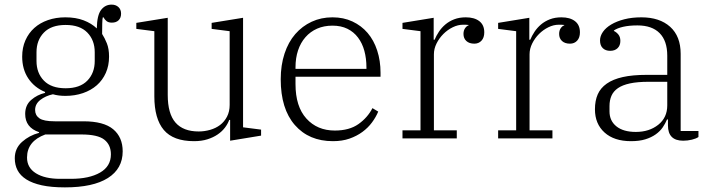

<svg xmlns="http://www.w3.org/2000/svg" viewBox="-20 -599 3076 831"><path d="M261 212Q202 212 161 203Q120 194 94 177.5Q68 161 56 138Q44 115 44 86Q44 43 75.5 15Q107 -13 149 -24V-27Q89 -47 89 -106Q89 -144 115 -166.5Q141 -189 175 -197V-201Q129 -220 102.5 -259.5Q76 -299 76 -354Q76 -393 90 -424.5Q104 -456 128.5 -478Q153 -500 187.5 -512Q222 -524 263 -524Q308 -524 342 -511Q376 -498 399 -476Q400 -533 417.5 -556Q435 -579 463 -579Q481 -579 492.5 -568.5Q504 -558 504 -540Q504 -522 493.5 -511.5Q483 -501 464 -501Q450 -501 441.5 -507.5Q433 -514 428 -524H425Q423 -519 422.5 -496Q422 -473 422 -452Q433 -435 442.5 -411.5Q452 -388 452 -354Q452 -315 438 -283.5Q424 -252 399 -230Q374 -208 339 -196Q304 -184 263 -184Q233 -184 209 -191Q177 -184 154.5 -166.5Q132 -149 132 -123Q132 -100 150.5 -87Q169 -74 217 -74H341Q429 -74 470 -39.5Q511 -5 511 56Q511 131 447 171.5Q383 212 261 212ZM264 -217Q326 -217 358 -250Q390 -283 390 -335V-373Q390 -425 358 -458Q326 -491 264 -491Q202 -491 170 -458Q138 -425 138 -373V-335Q138 -283 170 -250Q202 -217 264 -217ZM97 83Q97 127 135.5 151Q174 175 240 175H287Q366 175 413 148Q460 121 460 69Q460 28 431.5 5.5Q403 -17 332 -17H176Q97 12 97 83Z M820 12Q730 12 689 -36.5Q648 -85 648 -182V-464L570 -474V-500L706 -522V-188Q706 -107 739.5 -68.5Q773 -30 840 -30Q865 -30 889.5 -37Q914 -44 932.5 -58Q951 -72 962.5 -94Q974 -116 974 -145V-464L896 -474V-500L1032 -522V-48L1110 -38V-12L976 10V-80H972Q966 -63 953.5 -46.5Q941 -30 922 -17Q903 -4 877.5 4Q852 12 820 12Z M1421 12Q1317 12 1256 -58Q1195 -128 1195 -256Q1195 -317 1211.5 -367Q1228 -417 1258 -451.5Q1288 -486 1329 -505Q1370 -524 1419 -524Q1467 -524 1505.5 -506Q1544 -488 1571 -456.5Q1598 -425 1612.5 -380.5Q1627 -336 1627 -284V-267H1259V-235Q1259 -138 1306 -86Q1353 -34 1429 -34Q1492 -34 1531.5 -62Q1571 -90 1592 -131L1617 -116Q1607 -92 1590 -69Q1573 -46 1548.5 -28Q1524 -10 1492.5 1Q1461 12 1421 12ZM1259 -301H1566V-307Q1566 -346 1557 -379Q1548 -412 1529.5 -436.5Q1511 -461 1483.5 -474.5Q1456 -488 1419 -488Q1382 -488 1352.5 -475Q1323 -462 1302 -438Q1281 -414 1270 -381Q1259 -348 1259 -308Z M1722 -35H1800V-464L1722 -474V-500L1857 -522V-427H1861Q1868 -444 1879.5 -461.5Q1891 -479 1907.5 -493Q1924 -507 1946 -515.5Q1968 -524 1996 -524Q2033 -524 2054.5 -507.5Q2076 -491 2076 -459Q2076 -436 2064 -423Q2052 -410 2033 -410Q2011 -410 1998.5 -421.5Q1986 -433 1986 -452Q1986 -467 1993 -477Q2000 -487 2008 -489V-491Q2000 -492 1995 -492Q1990 -492 1984 -492Q1962 -492 1939.5 -481Q1917 -470 1899 -452Q1881 -434 1869.5 -411Q1858 -388 1858 -364V-35H1957V0H1722Z M2136 -35H2214V-464L2136 -474V-500L2271 -522V-427H2275Q2282 -444 2293.5 -461.5Q2305 -479 2321.5 -493Q2338 -507 2360 -515.5Q2382 -524 2410 -524Q2447 -524 2468.5 -507.5Q2490 -491 2490 -459Q2490 -436 2478 -423Q2466 -410 2447 -410Q2425 -410 2412.5 -421.5Q2400 -433 2400 -452Q2400 -467 2407 -477Q2414 -487 2422 -489V-491Q2414 -492 2409 -492Q2404 -492 2398 -492Q2376 -492 2353.5 -481Q2331 -470 2313 -452Q2295 -434 2283.5 -411Q2272 -388 2272 -364V-35H2371V0H2136Z M2711 12Q2638 12 2596.5 -25.5Q2555 -63 2555 -126Q2555 -163 2567 -190.5Q2579 -218 2606 -237Q2633 -256 2675.5 -265.5Q2718 -275 2779 -275H2868V-358Q2868 -422 2835 -455.5Q2802 -489 2739 -489Q2703 -489 2677 -483Q2651 -477 2637 -467V-465Q2648 -460 2656.5 -449.5Q2665 -439 2665 -422Q2665 -402 2653 -390.5Q2641 -379 2621 -379Q2601 -379 2589 -390.5Q2577 -402 2577 -424Q2577 -443 2589.5 -461Q2602 -479 2625.5 -493Q2649 -507 2682 -515.5Q2715 -524 2756 -524Q2835 -524 2880.5 -483Q2926 -442 2926 -366V-32H3003V-6Q2993 1 2974.5 5.5Q2956 10 2937 10Q2871 10 2871 -56V-82H2867Q2860 -65 2848.5 -48Q2837 -31 2818 -17.5Q2799 -4 2773 4Q2747 12 2711 12ZM2732 -28Q2790 -28 2829 -59Q2868 -90 2868 -143V-245H2787Q2739 -245 2706.5 -238Q2674 -231 2654.5 -217.5Q2635 -204 2626.5 -184.5Q2618 -165 2618 -140V-117Q2618 -76 2648 -52Q2678 -28 2732 -28Z"/></svg>

Font: IBM Plex Serif Light
Style: Regular
Weight: 300
Designer: Mike Abbink, Paul van der Laan, Pieter van Rosmalen
Foundry: Bold Monday
Version: Version 3.001